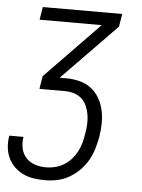

<svg xmlns="http://www.w3.org/2000/svg" viewBox="-54 -562 606 819"><g transform="rotate(5 249.5 -152.5)"><path d="M170 215Q145 215 121 211.5Q97 208 76 198Q55 188 38.5 172Q22 156 12 135Q2 114 -0.5 89.5Q-3 65 1 41V39H62V40Q58 65 63 88.5Q68 112 84 129Q100 146 122.5 153Q145 160 170 160Q189 160 208.5 155Q228 150 246 139Q264 128 277.5 112.5Q291 97 300.5 79Q310 61 315 42Q320 23 323 4Q327 -17 328 -37.5Q329 -58 326 -77.5Q323 -97 315.5 -115Q308 -133 294 -146Q280 -159 261 -165Q242 -171 222 -171H112L121 -226L353 -465H87L96 -520H436L427 -465L194 -226H222Q251 -226 279 -219Q307 -212 328.5 -195.5Q350 -179 364 -155Q378 -131 384 -103.5Q390 -76 389.5 -46.5Q389 -17 384 13Q379 38 371.5 63.5Q364 89 350 113Q336 137 316 157Q296 177 272 190.5Q248 204 222 209.5Q196 215 170 215Z"/></g></svg>

Font: Iosevka Curly Light
Style: Italic
Weight: 300
Italic angle: -9°
Monospace: yes
Designer: Belleve Invis
Foundry: Belleve Invis
Version: Version 22.1.2; ttfautohint (v1.8.4)